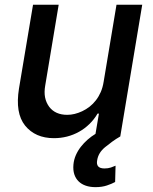

<svg xmlns="http://www.w3.org/2000/svg" viewBox="-20 -565 634 795"><path d="M58.6 -198.5 116.8 -545.5H223L167.3 -211.3Q162.3 -183.2 166.7 -161.4Q171.2 -139.6 183.9 -122.5Q209.2 -89.5 258.5 -89.5Q288.4 -89.5 320.3 -104.4Q336.3 -111.9 350.9 -123.2Q365.4 -134.6 377.1 -149.7Q388.8 -164.8 397.2 -183.9Q405.5 -203.1 409.1 -226.2L462.4 -545.5H568.9L478 0Q459.9 10.3 444.4 21.7Q429 33 415.1 44.4Q387.4 67.1 382.5 97.7Q375.4 132.5 412.6 132.5Q427.6 132.5 439.1 128.6Q450.6 124.6 458.5 121.1L456.7 188.6Q443.5 196 422.8 202.9Q402 209.9 375.4 209.9Q353 209.9 335.2 203.8Q317.5 197.8 305.4 185.9Q293.3 174 287.6 156.6Q282 139.2 284.1 116.1Q285.9 96.2 294 77.6Q302.2 58.9 314.8 42.8Q327.4 26.6 343 13Q358.7 -0.7 375.4 -10.7L389.6 -94.5H383.9Q369.7 -70.3 350.1 -51.3Q330.6 -32.3 307.4 -19.4Q284.1 -6.4 257.8 0.4Q231.5 7.1 203.5 7.1Q126.1 7.1 83.8 -45.1Q42.3 -96.9 58.6 -198.5Z"/></svg>

Font: Inter P Medium
Style: Italic
Weight: 500
Italic angle: 9.39999°
Designer: Rasmus Andersson
Foundry: rsms
Version: Version 3.018;git-588b23468